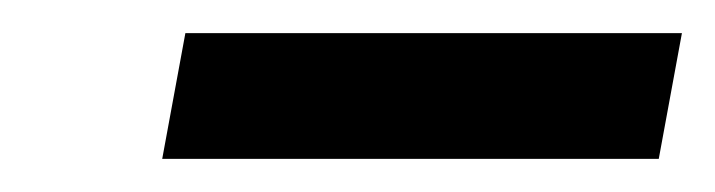

<svg xmlns="http://www.w3.org/2000/svg" viewBox="-20 -667 432 116"><path d="M92 -647H392L378 -571H78Z"/></svg>

Font: Chakra Petch Medium
Style: Italic
Weight: 500
Italic angle: -10°
Designer: Katatrad Aksorn Co.,Ltd.
Foundry: Cadson Demak Co.,Ltd.
Version: Version 1.000; ttfautohint (v1.6)